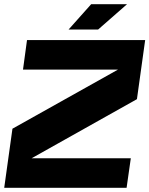

<svg xmlns="http://www.w3.org/2000/svg" viewBox="-20 -890 708 910"><path d="M130 -140H600L580 0H0L39 -280L539 -560H89L108 -700H668L629 -420ZM305 -750 412 -870H582L445 -750Z"/></svg>

Font: Fivo Sans Modern Heavy
Style: Regular
Weight: 900
Designer: Alexander Slobzheninov
Foundry: Alexander Slobzheninov
Version: 1.0